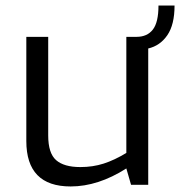

<svg xmlns="http://www.w3.org/2000/svg" viewBox="-20 -667 650 693"><path d="M515 -492V0H453L436 -59Q334 6 235 6Q75 6 75 -158V-534H154V-178Q154 -114 182.5 -89Q211 -64 270 -64Q315 -64 354 -76.5Q393 -89 436 -115V-534H473Q511 -534 531.5 -560Q552 -586 552 -647H610Q610 -578 584 -540Q558 -502 515 -492Z"/></svg>

Font: Exo
Style: Regular
Weight: 400
Designer: Natanael Gama
Foundry: Natanael Gama
Version: Version 1.500; ttfautohint (v1.6)